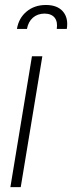

<svg xmlns="http://www.w3.org/2000/svg" viewBox="-20 -766 295 786"><path d="M22.5 0 110.8 -535.6H153.3L64.9 0ZM49.3 -647.5Q56.6 -691.9 88.9 -718.8Q121.1 -745.6 168 -745.6Q214.8 -745.6 237.8 -718.8Q260.7 -691.9 253.4 -647.5H212.4Q216.8 -676.8 203.9 -693.4Q190.9 -710 162.1 -710.4Q133.3 -710 114.5 -693.4Q95.7 -676.8 90.3 -647.5Z"/></svg>

Font: Inter Display Extra Light
Style: Italic
Weight: 200
Italic angle: -9.39999°
Designer: Rasmus Andersson
Foundry: rsms
Version: Version 4.000;git-4fc901f